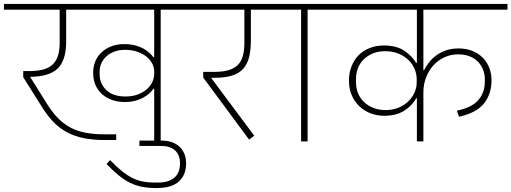

<svg xmlns="http://www.w3.org/2000/svg" viewBox="-40 -718 2597 975"><path d="M492 -7Q432 -7 385 -16.5Q338 -26 300 -46.5Q262 -67 231.5 -98.5Q201 -130 173 -175L78 -326V-357H108Q152 -357 181.5 -365.5Q211 -374 229 -392Q247 -410 255 -437Q263 -464 263 -500V-669H-20V-698H934V-669H776V0H743V-267H739Q731 -255 718 -243.5Q705 -232 687 -222Q669 -212 646 -206Q623 -200 594 -200Q558 -200 528.5 -210.5Q499 -221 477.5 -240.5Q456 -260 444.5 -287.5Q433 -315 433 -348Q433 -380 444 -406.5Q455 -433 476 -452.5Q497 -472 526 -483Q555 -494 591 -494Q621 -494 644.5 -488Q668 -482 686 -472.5Q704 -463 717 -451Q730 -439 739 -428H743V-669H296V-507Q296 -413 254 -371Q212 -329 114 -328V-326L199 -190Q226 -147 255 -117.5Q284 -88 318.5 -70Q353 -52 394.5 -44Q436 -36 487 -36H550V-7ZM597 -228Q632 -228 659 -238Q686 -248 705 -264.5Q724 -281 733.5 -301.5Q743 -322 743 -343V-354Q743 -375 733 -395Q723 -415 703.5 -430.5Q684 -446 656.5 -455.5Q629 -465 595 -465Q565 -465 541 -456Q517 -447 500.5 -432Q484 -417 475 -397Q466 -377 466 -355V-341Q466 -293 500 -260.5Q534 -228 597 -228Z M754 237Q715 237 683 231Q651 225 622 211Q593 197 564 173.5Q535 150 501 115L519 95Q551 128 578 150Q605 172 631 185Q657 198 684 203.5Q711 209 742 209H764Q815 209 844.5 185Q874 161 874 111Q874 69 849 46Q824 23 777 23H668V-4H781Q839 -4 872 27.5Q905 59 905 112Q905 170 868.5 203.5Q832 237 754 237Z M992 -324V-353H1048Q1092 -353 1121.5 -362Q1151 -371 1168.5 -389Q1186 -407 1193.5 -435Q1201 -463 1201 -502V-669H894V-698H1371V-669H1234V-514Q1234 -466 1225.5 -430Q1217 -394 1196 -370Q1175 -346 1139.5 -334.5Q1104 -323 1050 -323H1034V-320L1251 -29L1225 -9Z M1489 -669H1331V-698H1680V-669H1522V0H1489Z M2077 -219H2073Q2054 -182 2013 -156Q1972 -130 1911 -130Q1873 -130 1840.5 -143Q1808 -156 1784 -179Q1760 -202 1746 -235Q1732 -268 1732 -309Q1732 -348 1745 -381Q1758 -414 1781 -437.5Q1804 -461 1837 -474Q1870 -487 1909 -487Q1974 -487 2013.5 -460Q2053 -433 2073 -399H2077V-669H1640V-698H2537V-669H2110V-361H2113Q2124 -383 2140 -403Q2156 -423 2178 -438.5Q2200 -454 2227.5 -463Q2255 -472 2290 -472Q2329 -472 2360 -459Q2391 -446 2412.5 -424Q2434 -402 2445 -372.5Q2456 -343 2456 -311Q2456 -241 2418 -193Q2380 -145 2291 -125L2280 -156Q2357 -172 2389.5 -210.5Q2422 -249 2422 -303V-317Q2422 -339 2414 -361.5Q2406 -384 2389.5 -402Q2373 -420 2347.5 -431Q2322 -442 2286 -442Q2251 -442 2219 -428Q2187 -414 2163 -388.5Q2139 -363 2124.5 -327Q2110 -291 2110 -248V0H2077ZM1918 -159Q1954 -159 1983 -171Q2012 -183 2032.5 -202.5Q2053 -222 2064.5 -247Q2076 -272 2076 -298V-317Q2076 -342 2065.5 -367.5Q2055 -393 2034.5 -413Q2014 -433 1984 -445.5Q1954 -458 1916 -458Q1881 -458 1854 -447Q1827 -436 1807.5 -417Q1788 -398 1778 -372.5Q1768 -347 1768 -319V-298Q1768 -269 1778.5 -244Q1789 -219 1808.5 -200Q1828 -181 1856 -170Q1884 -159 1918 -159Z"/></svg>

Font: IBM Plex Sans Devanagari ExtraLight
Style: Regular
Weight: 200
Designer: Mike Abbink, Paul van der Laan, Pieter van Rosmalen, Erin McLaughlin
Foundry: Bold Monday
Version: Version 1.1